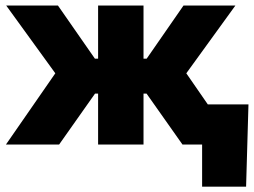

<svg xmlns="http://www.w3.org/2000/svg" viewBox="-20 -536 941 712"><path d="M2 0 185.1 -264.2 2.9 -515.6H194.8L332 -318.4H343.8V-515.6H512.2V-318.4H523.9L660.6 -515.6H853L670.9 -264.2L853.5 0H656.7L523.4 -189H512.2V0H343.8V-189H332.5L199.2 0ZM729.5 156.2V0H685.1V-148.9H901.4L892.6 156.2Z"/></svg>

Font: Inter Display ExtraBold
Style: Regular
Weight: 800
Designer: Rasmus Andersson
Foundry: rsms
Version: Version 4.000;git-a52131595